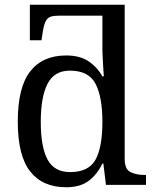

<svg xmlns="http://www.w3.org/2000/svg" viewBox="-20 -780 654 810"><path d="M259 10Q160 10 107.5 -56.5Q55 -123 55 -267Q55 -412 107.5 -479Q160 -546 259 -546Q317 -546 353.5 -521.5Q390 -497 412 -458H418Q418 -458 417 -471.5Q416 -485 415 -504Q414 -523 413 -541Q412 -559 412 -568V-714H230Q207 -714 193.5 -709.5Q180 -705 172.5 -690Q165 -675 160 -643L155 -610H106V-760H506V-110Q506 -66 530.5 -54Q555 -42 588 -42H596V0H427L416 -90H412Q390 -44 354 -17Q318 10 259 10ZM276 -54Q354 -54 383 -106.5Q412 -159 412 -267Q412 -371 383 -426.5Q354 -482 275 -482Q209 -482 180.5 -426.5Q152 -371 152 -266Q152 -160 180.5 -107Q209 -54 276 -54Z"/></svg>

Font: NotoSerif-Regular
Style: Regular
Weight: 400
Designer: Monotype Design Team
Foundry: Monotype Imaging Inc.
Version: Version 2.007; ttfautohint (v1.8) -l 8 -r 50 -G 200 -x 14 -D